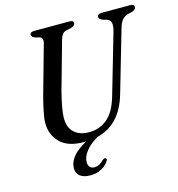

<svg xmlns="http://www.w3.org/2000/svg" viewBox="-129 -812 1056 1138"><g transform="rotate(-15 399.0 -243.0)"><path d="M531.5 -209 639 -579.5Q647 -611 642.2 -628.5Q637.5 -646 616 -653L596.5 -658Q571.5 -667.5 571.5 -680.5Q571.5 -700 601 -700H774.5Q798 -700 798 -683Q798 -666.5 771.5 -658L746.5 -652.5Q724.5 -645.5 710.8 -629Q697 -612.5 687.5 -577L579.5 -205.5Q529.5 -32.5 388 3Q339.5 29 311.5 64Q283.5 99 283.5 132.5Q283.5 152.5 293.8 163Q304 173.5 320.5 173.5Q352.5 173.5 377.5 145.5Q388.5 136 396.5 138Q401 139 402.8 144.2Q404.5 149.5 398.5 158Q386 179.5 355.5 196.5Q325 213.5 286 213.5Q245 213.5 223 196.2Q201 179 201 148.5Q201 72.5 313 13Q306.5 13 300 13Q201.5 13 154 -35Q106.5 -83 106.5 -154Q106.5 -183 116 -228Q125.5 -273 136 -312.5L220.5 -613.5Q225 -628 221.5 -639.8Q218 -651.5 206 -654.5L179.5 -661Q158.5 -669 158.5 -682.5Q159 -700 186.5 -700H401.5Q425.5 -700 425.5 -684Q425 -667 399 -660L367.5 -653Q342.5 -646.5 332.5 -613L248 -312Q234.5 -258 227.8 -220.8Q221 -183.5 220.5 -156.5Q220.5 -96.5 253.8 -66Q287 -35.5 345 -35.5Q410 -35.5 457.8 -76Q505.5 -116.5 531.5 -209Z"/></g></svg>

Font: Fraunces 9pt
Style: Italic
Weight: 400
Italic angle: -16°
Version: Version 1.000;[b76b70a41]